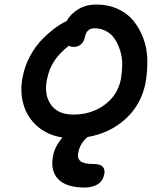

<svg xmlns="http://www.w3.org/2000/svg" viewBox="-20 -671 700 856"><path d="M356.9 165Q274.9 165 239 127.2Q203.1 89.4 216.8 22Q225.6 -20.5 258.8 -58.1Q192.9 -67.9 147.5 -107.2Q102.1 -146.5 85 -204.3Q67.9 -262.2 81.1 -328.1Q90.3 -376.5 113.5 -419.9Q136.7 -463.4 166.3 -493.7Q195.8 -523.9 223.1 -544.2Q250.5 -564.5 276.9 -577.1Q295.9 -610.4 330.3 -630.6Q364.7 -650.9 409.2 -650.9Q461.4 -650.9 503.9 -631.8Q546.4 -612.8 573.7 -579.8Q601.1 -546.9 618.2 -502.4Q635.3 -458 636.7 -407.2Q638.2 -356.4 628.9 -301.8Q609.9 -205.1 540.5 -141.4Q471.2 -77.6 370.1 -60.1Q336.4 -31.2 329.1 8.8Q323.7 34.7 338.6 47.4Q353.5 60.1 396 60.1Q426.8 60.1 438.2 72.5Q449.7 85 444.8 106Q439 135.7 415.8 150.4Q392.6 165 356.9 165ZM189 -314.9Q175.8 -249 206.8 -204.6Q237.8 -160.2 307.1 -160.2Q387.2 -160.2 446 -203.4Q504.9 -246.6 519 -317.9Q524.4 -350.1 524.9 -381.8Q525.4 -413.6 516.4 -443.1Q507.3 -472.7 492.9 -495.4Q478.5 -518.1 454.8 -531.5Q431.2 -544.9 401.9 -544.9Q364.7 -544.9 357.9 -502.9Q353.5 -483.9 340.3 -472.9Q327.1 -461.9 311 -461.9Q295.9 -461.9 287.1 -466.8Q249 -438 223.9 -401.9Q198.7 -365.7 189 -314.9Z"/></svg>

Font: Shantell Sans Irregular Bouncy
Style: Italic
Weight: 500
Italic angle: -11.31°
Designer: Stephen Nixon, Anya Danilova, Shantell Martin
Foundry: Arrow Type
Version: Version 1.006;[9816181b4]